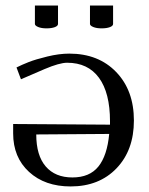

<svg xmlns="http://www.w3.org/2000/svg" viewBox="-20 -670 540 698"><path d="M307.1 -649.9H391.1V-583Q391.1 -575.7 379.4 -571.3Q367.7 -566.9 349.1 -566.9Q331.1 -566.9 319.1 -571.8Q307.1 -576.7 307.1 -583ZM106.9 -649.9H190.9V-583Q190.9 -575.7 179.2 -571.3Q167.5 -566.9 148.9 -566.9Q130.9 -566.9 118.9 -571.8Q106.9 -576.7 106.9 -583ZM377 -183.1 111.8 -181.2Q111.8 -105 146.2 -64.9Q180.7 -24.9 243.2 -24.9Q305.7 -24.9 337.6 -64.5Q369.6 -104 377 -183.1ZM379.9 -216.8V-229Q379.9 -332.5 339.8 -387.2Q299.8 -441.9 224.1 -441.9Q196.3 -441.9 142.1 -418.9L56.2 -381.8L40 -424.8Q59.6 -434.6 84.2 -444.3Q108.9 -454.1 152.1 -464.6Q195.3 -475.1 231.9 -475.1Q337.9 -475.1 402.3 -408.2Q466.8 -341.3 466.8 -231.9Q466.8 -124 403.6 -58.1Q340.3 7.8 236.8 7.8Q143.1 7.8 85.4 -45.2Q27.8 -98.1 27.8 -185.1V-219.2Z"/></svg>

Font: Resagokr
Style: Regular
Weight: 500
Designer: gluk
Foundry: gluk
Version: Version 0.95